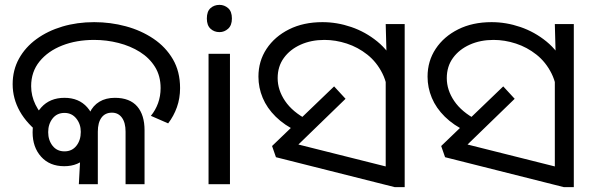

<svg xmlns="http://www.w3.org/2000/svg" viewBox="-20 -757 2440 789"><path d="M152 -201Q91 -247 61.5 -299.5Q32 -352 32 -411Q32 -469 58 -516Q84 -563 130 -596.5Q176 -630 236.5 -648Q297 -666 367 -666Q434 -666 497 -649Q560 -632 610.5 -598Q661 -564 690.5 -513.5Q720 -463 720 -395Q720 -353 707 -316.5Q694 -280 671 -250L600 -281Q619 -304 629.5 -333Q640 -362 640 -395Q640 -445 617 -482Q594 -519 555 -543.5Q516 -568 467 -580.5Q418 -593 367 -593Q294 -593 235.5 -570Q177 -547 142.5 -504.5Q108 -462 108 -403Q108 -363 126 -326.5Q144 -290 178 -258L152 -201ZM244 -74Q184 -74 149 -113Q114 -152 114 -213Q114 -276 149.5 -315.5Q185 -355 245 -355Q304 -355 338.5 -316Q373 -277 373 -215Q373 -153 338 -113.5Q303 -74 244 -74ZM245 -135Q276 -135 294 -158Q312 -181 312 -215Q312 -247 293.5 -270Q275 -293 245 -293Q214 -293 196 -270Q178 -247 178 -214Q178 -181 196 -158Q214 -135 245 -135ZM312 -148 335 -222Q335 -264 348.5 -293.5Q362 -323 388.5 -339Q415 -355 452 -355Q483 -355 506 -346Q529 -337 544 -319.5Q559 -302 566.5 -277.5Q574 -253 574 -222V0H496V-216Q496 -253 481 -273.5Q466 -294 440 -294Q412 -294 397 -273.5Q382 -253 382 -216V0H304Z M925 -536V0H837V-536ZM882 -737Q902 -737 917.5 -723.5Q933 -710 933 -681Q933 -653 917.5 -639Q902 -625 882 -625Q860 -625 845 -639Q830 -653 830 -681Q830 -710 845 -723.5Q860 -737 882 -737Z M1202 -217Q1149 -242 1113 -277.5Q1077 -313 1059.5 -355Q1042 -397 1042 -442Q1042 -506 1075.5 -556.5Q1109 -607 1168 -636.5Q1227 -666 1305 -666Q1365 -666 1423.5 -646Q1482 -626 1530.5 -586.5Q1579 -547 1607.5 -487Q1636 -427 1636 -347L1575 -344Q1575 -408 1551.5 -455Q1528 -502 1489.5 -532.5Q1451 -563 1405 -578Q1359 -593 1313 -593Q1259 -593 1215.5 -573.5Q1172 -554 1146.5 -519Q1121 -484 1121 -436Q1121 -387 1151.5 -342Q1182 -297 1243 -265L1202 -217ZM1565 -482 1569 -510 1565 -658H1643V12H1602L1114 -111L1098 -157L1353 -402L1400 -351L1170 -128L1163 -174L1625 -58L1565 -6Z M1897 -217Q1844 -242 1808 -277.5Q1772 -313 1754.5 -355Q1737 -397 1737 -442Q1737 -506 1770.5 -556.5Q1804 -607 1863 -636.5Q1922 -666 2000 -666Q2060 -666 2118.5 -646Q2177 -626 2225.5 -586.5Q2274 -547 2302.5 -487Q2331 -427 2331 -347L2270 -344Q2270 -408 2246.5 -455Q2223 -502 2184.5 -532.5Q2146 -563 2100 -578Q2054 -593 2008 -593Q1954 -593 1910.5 -573.5Q1867 -554 1841.5 -519Q1816 -484 1816 -436Q1816 -387 1846.5 -342Q1877 -297 1938 -265L1897 -217ZM2260 -482 2264 -510 2260 -658H2338V12H2297L1809 -111L1793 -157L2048 -402L2095 -351L1865 -128L1858 -174L2320 -58L2260 -6Z"/></svg>

Font: loriya85
Style: Book
Weight: 400
Designer: Jelle Bosma - Monotype Design Team
Foundry: Monotype Imaging Inc.
Version: Version 2.003